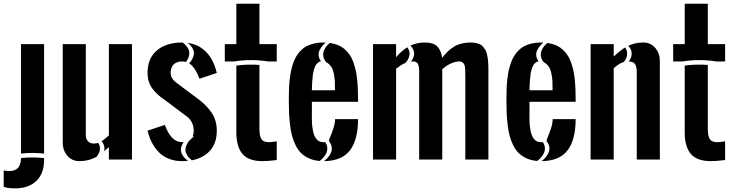

<svg xmlns="http://www.w3.org/2000/svg" viewBox="-40 -864 3968 1040"><path d="M42.5 156.2Q1.5 156.2 -20 147.9V59.1Q-2.9 62.5 11.2 62.5Q72.8 62.5 73.7 -7.8Q135.7 -14.6 198.7 -7.8V3.4Q198.7 75.7 157 116Q115.2 156.2 42.5 156.2ZM198.7 -32.2V-625H73.7V-32.2Q135.7 -39.1 198.7 -32.2Z M492.2 -90.3Q480 -86.4 467.8 -86.4Q448.7 -86.4 436.8 -98.6Q424.8 -110.8 424.8 -130.4V-625H299.8V-92.3Q299.8 -49.3 324.7 -20.3Q349.6 8.8 390.6 8.8Q441.9 8.8 483.9 -15.6Q514.2 -54.7 492.2 -90.3ZM523.4 -44.4Q531.2 -51.3 549.8 -67.4V0H674.8V-625H549.8V-130.4Q546.4 -127.9 540.8 -123Q535.2 -118.2 531.2 -114.7Q527.3 -111.3 521.5 -106.9Q515.6 -102.5 510.3 -99.1Q531.7 -73.2 523.4 -44.4Z M999 4.4Q1062 -7.8 1098.1 -48.6Q1134.3 -89.4 1134.3 -156.2Q1134.3 -184.6 1127 -209.5Q1119.6 -234.4 1105.5 -254.6Q1091.3 -274.9 1076.4 -290.3Q1061.5 -305.7 1040.5 -322.3L915.5 -416Q884.3 -439.5 884.3 -468.8Q884.3 -478.5 886.2 -487.1Q888.2 -495.6 891.8 -502.7Q895.5 -509.8 900.9 -515.1Q906.2 -520.5 913.1 -523.9Q919.9 -527.3 928.5 -529.3Q937 -531.2 946.8 -531.2Q957 -531.2 966.8 -528.3Q975.1 -539.1 980 -550Q984.9 -561 985.6 -575Q986.3 -588.9 977.3 -604Q968.3 -619.1 949.2 -633.8Q947.8 -633.8 946.8 -633.8Q861.3 -633.8 810.3 -591.3Q759.3 -548.8 759.3 -468.8Q759.3 -442.4 766.8 -419.9Q774.4 -397.5 789.1 -379.4Q803.7 -361.3 817.9 -348.9Q832 -336.4 853 -322.3L978 -228.5Q1009.3 -199.7 1009.3 -156.2Q1009.3 -138.2 1003.4 -125H1011.2Q1009.3 -123.5 1005.9 -121.1Q1002.4 -118.7 994.1 -110.8Q985.8 -103 979.7 -94.7Q973.6 -86.4 968.8 -74.2Q963.9 -62 964.4 -50Q964.8 -38.1 973.4 -23.7Q981.9 -9.3 999 4.4ZM955.1 -94.2Q951.2 -93.8 946.8 -93.8Q886.7 -93.8 853 -187.5L759.3 -156.2Q767.6 -121.6 782.2 -92.8Q796.9 -64 819.3 -40.5Q841.8 -17.1 874.3 -4.2Q906.7 8.8 946.8 8.8Q962.9 8.8 978.5 7.3Q915.5 -39.1 955.1 -94.2ZM984.4 -521Q1016.1 -501.5 1040.5 -437.5L1134.3 -468.8Q1129.4 -489.7 1122.3 -508.3Q1115.2 -526.9 1105.5 -544.2Q1095.7 -561.5 1082.5 -576.2Q1069.3 -590.8 1053.7 -602.3Q1038.1 -613.8 1018.3 -621.3Q998.5 -628.9 976.1 -631.8Q996.1 -616.2 1004.4 -599.6Q1012.7 -583 1009.8 -568.1Q1006.8 -553.2 1000.5 -542.2Q994.1 -531.2 984.4 -521Z M1459 2.9Q1412.1 8.8 1381.8 8.8Q1308.1 8.8 1274.7 -28.8Q1241.2 -66.4 1240.2 -142.6V-508.8Q1301.8 -517.1 1365.2 -512.2V-166.5Q1365.2 -128.9 1375.5 -111.3Q1385.7 -93.8 1417 -93.8Q1431.2 -93.8 1459 -98.6ZM1411.6 -531.2H1459V-625H1365.2V-843.8H1240.2V-625H1177.7V-531.2H1228Q1318.8 -545.9 1411.6 -531.2Z M1774.4 -375Q1774.4 -405.8 1773.7 -422.6Q1772.9 -439.5 1768.3 -463.9Q1763.7 -488.3 1753.9 -502.9H1754.9Q1753.9 -503.4 1752.9 -503.9Q1748 -511.2 1741.9 -516.8Q1735.8 -522.5 1728 -525.9Q1716.3 -539.1 1712.6 -553Q1709 -566.9 1711.2 -577.9Q1713.4 -588.9 1719.7 -600.1Q1726.1 -611.3 1732.4 -618.2Q1738.8 -625 1746.1 -631.3Q1770.5 -627.9 1790.8 -619.6Q1811 -611.3 1826.2 -598.1Q1841.3 -585 1853 -568.6Q1864.7 -552.2 1872.6 -531Q1880.4 -509.8 1885.7 -487.5Q1891.1 -465.3 1894 -438Q1897 -410.6 1898.2 -384.5Q1899.4 -358.4 1899.4 -327.1V-312.5H1649.4V-281.2Q1649.4 -274.9 1649.4 -261.2Q1648.9 -248 1649.2 -233.6Q1649.4 -219.2 1649.7 -204.8Q1649.9 -190.4 1651.9 -176.8Q1653.8 -163.1 1656.2 -150.6Q1658.7 -138.2 1663.6 -127.9Q1668.5 -117.7 1674.8 -109.9Q1681.2 -102.1 1690.7 -97.9Q1700.2 -93.8 1711.9 -93.8Q1716.8 -93.8 1721.7 -94.2Q1731 -80.6 1732.4 -66.4Q1733.9 -52.2 1730.2 -41.3Q1726.6 -30.3 1718.5 -19.5Q1710.4 -8.8 1704.3 -2.9Q1698.2 2.9 1691.4 7.8Q1659.7 5.4 1634.5 -5.9Q1609.4 -17.1 1592 -33.7Q1574.7 -50.3 1562 -75.7Q1549.3 -101.1 1542.2 -127.2Q1535.2 -153.3 1531 -188.7Q1526.9 -224.1 1525.6 -255.1Q1524.4 -286.1 1524.4 -327.1Q1524.4 -357.4 1525.4 -382.6Q1526.4 -407.7 1529.3 -434.1Q1532.2 -460.4 1536.9 -481.9Q1541.5 -503.4 1549.1 -524.7Q1556.6 -545.9 1566.7 -561.8Q1576.7 -577.6 1590.8 -591.8Q1605 -606 1622.6 -614.7Q1640.1 -623.5 1662.6 -628.7Q1685.1 -633.8 1711.9 -633.8Q1718.3 -633.8 1724.1 -633.3Q1715.3 -626 1707.8 -617.2Q1700.2 -608.4 1692.4 -594.7Q1684.6 -581.1 1685.8 -564.5Q1687 -547.9 1698.7 -531.7Q1689.5 -530.8 1681.9 -524.4Q1674.3 -518.1 1669.4 -509.5Q1664.6 -501 1660.6 -487.1Q1656.7 -473.1 1655 -461.2Q1653.3 -449.2 1651.9 -431.6Q1650.4 -414.1 1650.1 -403.1Q1649.9 -392.1 1649.4 -375ZM1714.8 8.8Q1812 7.8 1855.7 -49.8Q1899.4 -107.4 1899.4 -218.8H1774.9Q1774.9 -196.8 1766.6 -170.9Q1758.3 -145 1750 -125.7Q1741.7 -106.4 1741.7 -100.1Q1750 -89.8 1753.9 -78.9Q1757.8 -67.9 1757.6 -58.3Q1757.3 -48.8 1753.7 -39.6Q1750 -30.3 1745.4 -23.2Q1740.7 -16.1 1734.4 -9Q1728 -2 1723.6 1.7Q1719.2 5.4 1714.8 8.8Z M2449.2 -531.2Q2430.2 -531.2 2411.1 -523.7Q2392.1 -516.1 2381.6 -509Q2371.1 -502 2355.5 -489.3V0H2230.5V-453.6Q2230.5 -456.5 2230.5 -462.4Q2230.5 -476.1 2230.5 -482.9Q2230.5 -489.7 2228.8 -500.7Q2227.1 -511.7 2224.1 -517.1Q2221.2 -522.5 2214.8 -526.9Q2208.5 -531.2 2199.2 -531.2Q2192.9 -531.2 2186.5 -530.8Q2221.2 -576.2 2183.6 -617.2Q2219.7 -633.8 2261.2 -633.8Q2306.2 -633.8 2327.1 -614Q2348.1 -594.2 2355.5 -551.3Q2386.2 -591.8 2421.9 -612.8Q2457.5 -633.8 2511.7 -633.8Q2527.3 -633.8 2539.8 -630.6Q2552.2 -627.4 2561.5 -623Q2570.8 -618.7 2577.9 -609.4Q2585 -600.1 2589.6 -592.8Q2594.2 -585.4 2597.4 -571.3Q2600.6 -557.1 2602.1 -547.9Q2603.5 -538.6 2604.5 -520.5Q2605.5 -502.4 2605.5 -492.4Q2605.5 -482.4 2605.5 -461.4Q2605.5 -457 2605.5 -454.6V0H2480.5V-456.1Q2480.5 -498.5 2476.6 -510.3Q2469.2 -530.8 2449.2 -531.2ZM2166.5 -607.9Q2134.8 -588.9 2105.5 -554.2V-625H1980.5V0H2105.5V-491.7Q2117.7 -501.5 2129.9 -509.5Q2142.1 -517.6 2155.8 -522.9Q2195.3 -566.9 2166.5 -607.9Z M2953.1 -375Q2953.1 -405.8 2952.4 -422.6Q2951.7 -439.5 2947 -463.9Q2942.4 -488.3 2932.6 -502.9H2933.6Q2932.6 -503.4 2931.6 -503.9Q2926.8 -511.2 2920.7 -516.8Q2914.6 -522.5 2906.7 -525.9Q2895 -539.1 2891.4 -553Q2887.7 -566.9 2889.9 -577.9Q2892.1 -588.9 2898.4 -600.1Q2904.8 -611.3 2911.1 -618.2Q2917.5 -625 2924.8 -631.3Q2949.2 -627.9 2969.5 -619.6Q2989.7 -611.3 3004.9 -598.1Q3020 -585 3031.7 -568.6Q3043.5 -552.2 3051.3 -531Q3059.1 -509.8 3064.5 -487.5Q3069.8 -465.3 3072.8 -438Q3075.7 -410.6 3076.9 -384.5Q3078.1 -358.4 3078.1 -327.1V-312.5H2828.1V-281.2Q2828.1 -274.9 2828.1 -261.2Q2827.6 -248 2827.9 -233.6Q2828.1 -219.2 2828.4 -204.8Q2828.6 -190.4 2830.6 -176.8Q2832.5 -163.1 2835 -150.6Q2837.4 -138.2 2842.3 -127.9Q2847.2 -117.7 2853.5 -109.9Q2859.9 -102.1 2869.4 -97.9Q2878.9 -93.8 2890.6 -93.8Q2895.5 -93.8 2900.4 -94.2Q2909.7 -80.6 2911.1 -66.4Q2912.6 -52.2 2908.9 -41.3Q2905.3 -30.3 2897.2 -19.5Q2889.2 -8.8 2883.1 -2.9Q2877 2.9 2870.1 7.8Q2838.4 5.4 2813.2 -5.9Q2788.1 -17.1 2770.8 -33.7Q2753.4 -50.3 2740.7 -75.7Q2728 -101.1 2720.9 -127.2Q2713.9 -153.3 2709.7 -188.7Q2705.6 -224.1 2704.3 -255.1Q2703.1 -286.1 2703.1 -327.1Q2703.1 -357.4 2704.1 -382.6Q2705.1 -407.7 2708 -434.1Q2710.9 -460.4 2715.6 -481.9Q2720.2 -503.4 2727.8 -524.7Q2735.4 -545.9 2745.4 -561.8Q2755.4 -577.6 2769.5 -591.8Q2783.7 -606 2801.3 -614.7Q2818.8 -623.5 2841.3 -628.7Q2863.8 -633.8 2890.6 -633.8Q2897 -633.8 2902.8 -633.3Q2894 -626 2886.5 -617.2Q2878.9 -608.4 2871.1 -594.7Q2863.3 -581.1 2864.5 -564.5Q2865.7 -547.9 2877.4 -531.7Q2868.2 -530.8 2860.6 -524.4Q2853 -518.1 2848.1 -509.5Q2843.3 -501 2839.4 -487.1Q2835.4 -473.1 2833.7 -461.2Q2832 -449.2 2830.6 -431.6Q2829.1 -414.1 2828.9 -403.1Q2828.6 -392.1 2828.1 -375ZM2893.6 8.8Q2990.7 7.8 3034.4 -49.8Q3078.1 -107.4 3078.1 -218.8H2953.6Q2953.6 -196.8 2945.3 -170.9Q2937 -145 2928.7 -125.7Q2920.4 -106.4 2920.4 -100.1Q2928.7 -89.8 2932.6 -78.9Q2936.5 -67.9 2936.3 -58.3Q2936 -48.8 2932.4 -39.6Q2928.7 -30.3 2924.1 -23.2Q2919.4 -16.1 2913.1 -9Q2906.7 -2 2902.3 1.7Q2897.9 5.4 2893.6 8.8Z M3346.2 -606.9Q3335.4 -600.6 3324 -591.8Q3312.5 -583 3304.4 -575.9Q3296.4 -568.8 3284.2 -557.6V-625H3159.2V0H3284.2V-494.6Q3295.4 -503.9 3301 -508.3Q3306.6 -512.7 3317.6 -519Q3328.6 -525.4 3339.4 -528.3Q3348.1 -539.1 3352.8 -550.5Q3357.4 -562 3356.7 -577.1Q3356 -592.3 3346.2 -606.9ZM3365.7 -531.2Q3379.4 -530.8 3388.2 -526.6Q3397 -522.5 3401.6 -513.7Q3406.2 -504.9 3407.7 -494.6Q3409.2 -484.4 3409.2 -468.8V0H3534.2V-532.7Q3534.2 -575.2 3509.3 -604.5Q3484.4 -633.8 3444.3 -633.8Q3420.9 -633.8 3400.9 -629.2Q3380.9 -624.5 3363.3 -616.2Q3398.9 -576.2 3365.7 -531.2Z M3887.7 2.9Q3840.8 8.8 3810.5 8.8Q3736.8 8.8 3703.4 -28.8Q3669.9 -66.4 3668.9 -142.6V-508.8Q3730.5 -517.1 3793.9 -512.2V-166.5Q3793.9 -128.9 3804.2 -111.3Q3814.5 -93.8 3845.7 -93.8Q3859.9 -93.8 3887.7 -98.6ZM3840.3 -531.2H3887.7V-625H3793.9V-843.8H3668.9V-625H3606.4V-531.2H3656.7Q3747.6 -545.9 3840.3 -531.2Z"/></svg>

Font: Oswald
Style: Stencbab
Weight: 400
Designer: Mathieu Le Lay
Foundry: Mathieu Le Lay
Version: Version 1.000